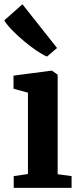

<svg xmlns="http://www.w3.org/2000/svg" viewBox="-30 -904 386 924"><path d="M36 0V-56.5L104.5 -66.5V-458L35 -477V-540L217 -564H220L247.5 -544.5V-65.5L314.5 -56.5V0ZM195.5 -632Q175 -640.5 145.5 -660.5Q116 -680.5 85 -706.5Q54 -732.5 28.5 -758.8Q3 -785 -9.5 -806L78 -883.5L244.5 -673L196.5 -632Z"/></svg>

Font: Merriweather 28pt
Style: Bold
Weight: 700
Version: Version 2.100